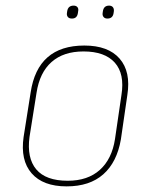

<svg xmlns="http://www.w3.org/2000/svg" viewBox="-20 -652 520 683"><path d="M217 11Q133 11 92.5 -35.5Q52 -82 64 -165L89 -323Q114 -490 280 -490Q365 -490 405.5 -443.5Q446 -397 433 -314L410 -156Q396 -75 347.5 -32Q299 11 217 11ZM221 -9Q292 -9 335 -47.5Q378 -86 389 -157L412 -314Q424 -389 388.5 -429Q353 -469 277 -469Q206 -469 163.5 -431.5Q121 -394 110 -322L85 -165Q75 -90 109 -49.5Q143 -9 221 -9ZM362 -586Q353 -586 348.5 -591.5Q344 -597 345 -605L346 -612Q349 -632 368 -632Q377 -632 381.5 -626.5Q386 -621 385 -612L384 -605Q381 -586 362 -586ZM236 -586Q226 -586 221.5 -591.5Q217 -597 218 -605L219 -612Q222 -632 242 -632Q251 -632 255.5 -626.5Q260 -621 258 -612L257 -605Q254 -586 236 -586Z"/></svg>

Font: Sofia Sans Semi Condensed Thin
Style: Italic
Weight: 250
Italic angle: -9°
Version: Version 4.100